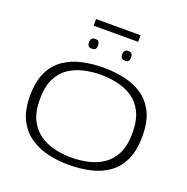

<svg xmlns="http://www.w3.org/2000/svg" viewBox="-171 -1169 1303 1338"><g transform="rotate(20 480.5 -500.0)"><path d="M480 10Q400 10 325.5 -7.5Q251 -25 192 -66Q133 -107 98.5 -176.5Q64 -246 64 -350Q64 -457 98 -527Q132 -597 190.5 -637Q249 -677 324 -693.5Q399 -710 480 -710Q560 -710 635 -694Q710 -678 769 -638Q828 -598 862.5 -529Q897 -460 897 -353Q897 -244 863 -173.5Q829 -103 770 -62.5Q711 -22 636 -6Q561 10 480 10ZM480 -44Q542 -44 603 -57Q664 -70 714 -103.5Q764 -137 794 -196.5Q824 -256 824 -350Q824 -444 794 -504Q764 -564 714 -597Q664 -630 603 -643.5Q542 -657 480 -657Q418 -657 357 -643.5Q296 -630 246 -597Q196 -564 166.5 -504Q137 -444 137 -350Q137 -259 167 -199.5Q197 -140 246.5 -106Q296 -72 357 -58Q418 -44 480 -44ZM602 -806Q584 -806 576.5 -815Q569 -824 569 -841Q569 -859 576.5 -868.5Q584 -878 602 -878Q621 -878 628 -868.5Q635 -859 635 -841Q635 -824 628 -815Q621 -806 602 -806ZM357 -806Q338 -806 330.5 -815Q323 -824 323 -841Q323 -859 330.5 -868.5Q338 -878 357 -878Q376 -878 383 -868.5Q390 -859 390 -841Q390 -824 383 -815Q376 -806 357 -806ZM314 -961V-1010H644V-961Z"/></g></svg>

Font: Georama Extended Light
Style: Regular
Weight: 300
Width: 7
Designer: Jean-Baptiste Levee
Foundry: Production Type
Version: Version 1.000